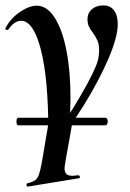

<svg xmlns="http://www.w3.org/2000/svg" viewBox="-32 -416 482 711"><path d="M29 34Q29 20 36 20H358Q362 20 364.5 24Q367 28 367 34Q367 40 364.5 44Q362 48 358 48H36Q29 48 29 34ZM330 -191Q335 -210 335 -231Q335 -252 328.5 -266.5Q322 -281 311 -296Q301 -309 296.5 -319.5Q292 -330 292 -345Q292 -368 308.5 -382Q325 -396 351 -396Q376 -396 390 -378Q404 -360 404 -326Q404 -279 369 -197.5Q334 -116 277.5 -25Q221 66 159 138L160 101Q215 27 267.5 -63.5Q320 -154 330 -191ZM69 263Q89 258 98 251.5Q107 245 112 231Q117 217 123 185L154 2L239 21L211 178Q207 202 207 207Q207 222 214 228.5Q221 235 237 235Q242 235 258 233Q262 233 263.5 238Q265 243 261 244L71 275Q68 276 66.5 270Q65 264 69 263ZM147 71Q147 -124 119.5 -231.5Q92 -339 46 -339Q33 -339 21 -330.5Q9 -322 0 -308Q-2 -305 -5 -305Q-8 -305 -10.5 -306.5Q-13 -308 -12 -311Q6 -347 41 -371Q76 -395 104 -395Q142 -395 170.5 -350.5Q199 -306 214 -229Q229 -152 229 -56Q229 -34 227 16L146 135Q147 113 147 71Z"/></svg>

Font: Cormorant Garamond
Style: Bold Italic
Weight: 700
Italic angle: -10°
Designer: Christian Thalmann (Catharsis Fonts)
Foundry: Catharsis Fonts
Version: Version 4.000